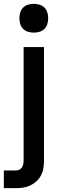

<svg xmlns="http://www.w3.org/2000/svg" viewBox="-26 -765 346 1000"><path d="M-6 215V123H56Q66 123 74.5 119Q83 115 88 107.5Q93 100 95 90.5Q97 81 97 72V-520H203V72Q203 92 200 111Q197 130 188 147.5Q179 165 164.5 178.5Q150 192 132.5 200.5Q115 209 95.5 212Q76 215 56 215ZM150 -595Q135 -595 120 -599.5Q105 -604 94.5 -614.5Q84 -625 79.5 -640Q75 -655 75 -670Q75 -685 79.5 -700Q84 -715 94.5 -725.5Q105 -736 120 -740.5Q135 -745 150 -745Q165 -745 180 -740.5Q195 -736 205.5 -725.5Q216 -715 220.5 -700Q225 -685 225 -670Q225 -655 220.5 -640Q216 -625 205.5 -614.5Q195 -604 180 -599.5Q165 -595 150 -595Z"/></svg>

Font: Iosevka Aile Semibold
Style: Regular
Weight: 600
Designer: Belleve Invis
Foundry: Belleve Invis
Version: Version 31.1.0; ttfautohint (v1.8.4)